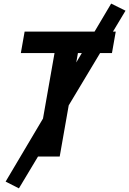

<svg xmlns="http://www.w3.org/2000/svg" viewBox="-20 -869 717 1066"><path d="M85 176.8 11.2 139.2 597.2 -849.1 676.8 -809.6ZM181.6 0 303.7 -693.4H433.6L311.5 0ZM95.7 -574.2 116.7 -693.4H622.6L601.6 -574.2Z"/></svg>

Font: Cascadia Code PL
Style: Italic
Weight: 400
Italic angle: -10°
Monospace: yes
Designer: Aaron Bell
Foundry: Saja Typeworks
Version: Version 2404.023